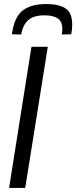

<svg xmlns="http://www.w3.org/2000/svg" viewBox="-20 -932 378 952"><path d="M25 0 136 -700H217L105 0ZM209 -912Q273 -912 305.5 -890Q338 -868 338 -810Q338 -785 333 -762L286 -761Q288 -769 288.5 -776Q289 -783 289 -791Q288 -828 264.5 -842Q241 -856 201 -856Q148 -856 121 -833Q94 -810 85 -761L39 -762Q51 -848 92.5 -880Q134 -912 209 -912Z"/></svg>

Font: Georama
Style: Italic
Weight: 400
Italic angle: -9°
Designer: Jean-Baptiste Levee
Foundry: Production Type
Version: Version 1.000